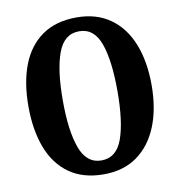

<svg xmlns="http://www.w3.org/2000/svg" viewBox="-82 -800 831 886"><g transform="rotate(-10 333.5 -357.5)"><path d="M334 10Q237 10 172.5 -36Q108 -82 76.5 -165Q45 -248 45 -359Q45 -470 76.5 -552Q108 -634 172.5 -679.5Q237 -725 335 -725Q427 -725 491.5 -679.5Q556 -634 589 -551.5Q622 -469 622 -358Q622 -247 588.5 -164.5Q555 -82 491 -36Q427 10 334 10ZM334 -55Q405 -55 433.5 -135Q462 -215 462 -358Q462 -501 433.5 -580.5Q405 -660 335 -660Q265 -660 235.5 -580.5Q206 -501 206 -358Q206 -215 235.5 -135Q265 -55 334 -55Z"/></g></svg>

Font: Noto Serif Ethiopic ExtraCondensed ExtraBold
Style: Regular
Weight: 800
Width: 2
Designer: Monotype Design Team
Foundry: Monotype Imaging Inc.
Version: Version 2.102; ttfautohint (v1.8.4.7-5d5b)